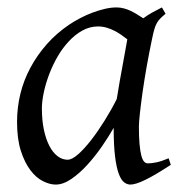

<svg xmlns="http://www.w3.org/2000/svg" viewBox="-20 -477 490 517"><path d="M294.4 -210.4Q297.9 -232.4 302 -256.1Q306.2 -279.8 310.3 -301.8Q314.5 -323.7 317.6 -342Q320.8 -360.4 322.8 -371.1Q315.4 -377 306.6 -383.1Q297.9 -389.2 287.8 -394.3Q277.8 -399.4 266.8 -402.6Q255.9 -405.8 244.1 -405.8Q221.7 -405.8 201.9 -394.8Q182.1 -383.8 165.3 -365.7Q148.4 -347.7 135 -324.5Q121.6 -301.3 112.3 -276.6Q103 -252 97.9 -228Q92.8 -204.1 92.8 -185.1Q92.8 -153.3 98.1 -127.9Q103.5 -102.5 112.8 -84.5Q122.1 -66.4 134.8 -56.6Q147.5 -46.9 162.1 -46.9Q173.8 -46.9 190.7 -61.8Q207.5 -76.7 225.8 -100.3Q244.1 -124 262.2 -153.1Q280.3 -182.1 294.4 -210.4ZM439.9 -33.2Q397.5 -5.4 371.3 7.3Q345.2 20 331.1 20Q322.3 20 314.2 13.9Q306.2 7.8 299.8 -9Q293.5 -25.9 289.8 -55.7Q286.1 -85.4 286.1 -132.8Q273.4 -110.4 255.1 -83.7Q236.8 -57.1 215.8 -33.9Q194.8 -10.7 172.6 4.6Q150.4 20 129.9 20Q113.8 20 95.5 10.7Q77.1 1.5 61.8 -18.8Q46.4 -39.1 36.1 -71Q25.9 -103 25.9 -148.9Q25.9 -187.5 34.9 -224.4Q43.9 -261.2 62 -294.9Q80.1 -328.6 106.2 -358.2Q132.3 -387.7 167 -411.1Q180.2 -419.9 196 -428.2Q211.9 -436.5 228.8 -442.9Q245.6 -449.2 262.2 -453.1Q278.8 -457 293.9 -457Q304.2 -457 314 -454.3Q323.7 -451.7 332.8 -447.3Q341.8 -442.9 350.1 -437.7Q358.4 -432.6 365.7 -427.7Q377 -436 389.6 -443.1Q402.3 -450.2 416 -457L425.8 -439.9Q417.5 -433.1 412.1 -427.7Q406.7 -422.4 402.6 -415.3Q398.4 -408.2 395.5 -397.9Q392.6 -387.7 389.2 -371.1Q381.8 -335.9 375.2 -299.1Q368.7 -262.2 364 -229.5Q359.4 -196.8 356.7 -171.9Q354 -147 354 -136.2Q354 -108.4 355.7 -89.4Q357.4 -70.3 360.4 -58.8Q363.3 -47.4 367.7 -42.2Q372.1 -37.1 377.9 -37.1Q387.7 -37.1 401.1 -39.8Q414.6 -42.5 434.1 -50.8Z"/></svg>

Font: Gentium Plus Eur
Style: Italic
Weight: 400
Italic angle: -8°
Designer: J. Victor Gaultney, Annie Olsen, Iska Routamaa, Becca Hirsbrunner
Foundry: SIL International
Version: Version 5.000